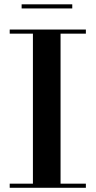

<svg xmlns="http://www.w3.org/2000/svg" viewBox="-20 -890 453 910"><path d="M26 0V-19.5H136V-730.5H26V-750H387V-730.5H267V-19.5H387V0ZM82.5 -850V-869.5H322.5V-850Z"/></svg>

Font: Bodoni Moda 11pt SemiBold
Style: Regular
Weight: 600
Designer: Owen Earl
Foundry: indestructible type
Version: Version 2.004